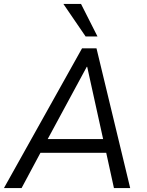

<svg xmlns="http://www.w3.org/2000/svg" viewBox="-36 -949 740 969"><path d="M-16 0 378 -705H451L621 0H539L495 -201L527 -178H139L180 -200L73 0ZM402 -612 196 -231 178 -247H510L488 -231L404 -612ZM396 -765 284 -929H373L456 -765Z"/></svg>

Font: Nunito Sans 10pt SemiCondensed
Style: Italic
Weight: 400
Width: 4
Italic angle: -9°
Designer: Vernon Adams
Foundry: Vernon Adams
Version: Version 3.101;gftools[0.9.27]